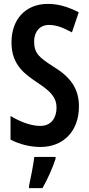

<svg xmlns="http://www.w3.org/2000/svg" viewBox="-20 -810 459 985"><path d="M385 -264C385 -358 339 -417 251 -470C182 -515 155 -536 155 -597C155 -647 184 -682 231 -682C266 -682 299 -671 349 -644L384 -747C327 -776 277 -790 228 -790C109 -791 38 -708 39 -591C39 -471 116 -425 172 -386C235 -344 270 -314 270 -257C270 -207 244 -164 187 -164C139 -164 84 -185 34 -215V-94C82 -68 139 -56 188 -56C303 -56 385 -135 385 -264ZM265 5V-5H156C151 37 137 107 129 143V155H198C223 111 249 54 265 5Z"/></svg>

Font: Noto Sans Malayalam UI ExtraCondensed SemiBold
Style: Regular
Weight: 600
Width: 2
Designer: Jelle Bosma - Monotype Design Team
Foundry: Monotype Imaging Inc.
Version: Version 2.104